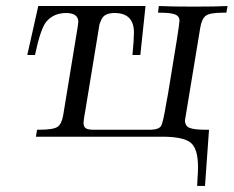

<svg xmlns="http://www.w3.org/2000/svg" viewBox="-20 -450 769 632"><path d="M69.8 -269 106 -430.2H459L441.9 -269H416Q420.9 -318.8 420.9 -342.8Q420.9 -406.7 357.9 -407.2Q340.8 -407.2 329.8 -402.1Q318.8 -397 313.5 -385Q308.1 -373 307.1 -368.4Q306.2 -363.8 304.2 -350.1L262.2 -94.2Q255.4 -57.1 254.9 -45.9Q254.9 -32.7 262.5 -27.8Q270 -22.9 289.1 -22.9H476.1Q503.9 -23.9 510.5 -35.9Q517.1 -47.9 526.9 -107.9Q530.8 -128.9 533.2 -142.1Q571.3 -370.1 570.8 -381.8Q570.8 -397 555.9 -402.6Q541 -408.2 506.8 -408.2H500L502.9 -430.2Q542 -428.2 619.1 -428.2Q693.4 -428.2 729 -430.2L725.1 -408.2H712.9Q670.9 -408.2 657.5 -398.2Q644 -388.2 639.2 -358.9Q589.4 -60.1 588.9 -54.2Q588.9 -35.2 604 -29.1Q619.1 -22.9 657.2 -22.9H668L654.8 162.1H628.9Q628.9 155.3 629.9 142.6Q630.9 129.9 631.3 119.4Q631.8 108.9 631.8 100.1Q631.8 39.1 607.4 19.5Q583 0 514.2 0H98.1L102.1 -22.9H106.9Q155.8 -22.9 169.4 -32.5Q183.1 -42 188 -70.8L235.8 -361.8Q237.8 -374 237.8 -377.9Q237.8 -406.7 198.2 -407.2Q156.2 -407.2 131.8 -377.9Q112.8 -353 95.2 -269Z"/></svg>

Font: CMU Serif Extra
Style: RomanSlanted
Weight: 500
Italic angle: -9.46001°
Version: Version 0.7.0